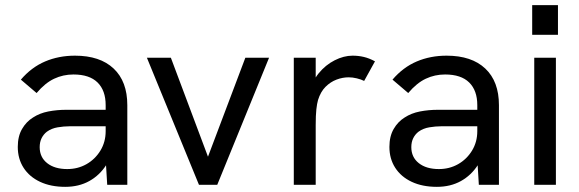

<svg xmlns="http://www.w3.org/2000/svg" viewBox="-20 -717 2248 745"><path d="M396 0 390 -99V-309Q390 -366 358.5 -397Q327 -428 265 -428Q225 -428 190 -411.5Q155 -395 122 -356L61 -408Q102 -456 155 -478.5Q208 -501 271 -501Q368 -501 421 -451Q474 -401 474 -309V0ZM233 8Q177 8 135.5 -11.5Q94 -31 71.5 -66Q49 -101 49 -147Q49 -188 65.5 -216.5Q82 -245 108 -261Q134 -278 167.5 -284.5Q201 -291 238 -291H398V-227H250Q228 -227 204 -223Q180 -219 162 -206Q149 -196 141.5 -181Q134 -166 134 -146Q134 -107 163 -84Q192 -61 241 -61Q282 -61 315.5 -80Q349 -99 369.5 -132.5Q390 -166 390 -208L425 -172Q419 -119 393 -78Q367 -37 326.5 -14.5Q286 8 233 8Z M752 0 550 -493H643L787 -109L932 -493H1024L823 0Z M1120 0V-493H1205V-361L1183 -356Q1190 -400 1216.5 -432.5Q1243 -465 1278.5 -483Q1314 -501 1348 -501Q1371 -501 1392 -496Q1413 -491 1435 -479L1393 -403Q1381 -409 1364.5 -413Q1348 -417 1333 -417Q1309 -417 1285.5 -408Q1262 -399 1243 -380Q1224 -361 1214 -329Q1210 -315 1207.5 -292.5Q1205 -270 1205 -231V0Z M1838 0 1832 -99V-309Q1832 -366 1800.5 -397Q1769 -428 1707 -428Q1667 -428 1632 -411.5Q1597 -395 1564 -356L1503 -408Q1544 -456 1597 -478.5Q1650 -501 1713 -501Q1810 -501 1863 -451Q1916 -401 1916 -309V0ZM1675 8Q1619 8 1577.5 -11.5Q1536 -31 1513.5 -66Q1491 -101 1491 -147Q1491 -188 1507.5 -216.5Q1524 -245 1550 -261Q1576 -278 1609.5 -284.5Q1643 -291 1680 -291H1840V-227H1692Q1670 -227 1646 -223Q1622 -219 1604 -206Q1591 -196 1583.5 -181Q1576 -166 1576 -146Q1576 -107 1605 -84Q1634 -61 1683 -61Q1724 -61 1757.5 -80Q1791 -99 1811.5 -132.5Q1832 -166 1832 -208L1867 -172Q1861 -119 1835 -78Q1809 -37 1768.5 -14.5Q1728 8 1675 8Z M2053 0V-493H2137V0ZM2045 -582V-697H2145V-582Z"/></svg>

Font: Hanken Grotesk
Style: Regular
Weight: 400
Designer: Alfredo Marco Pradil
Foundry: Hanken Design Co.
Version: Version 3.013